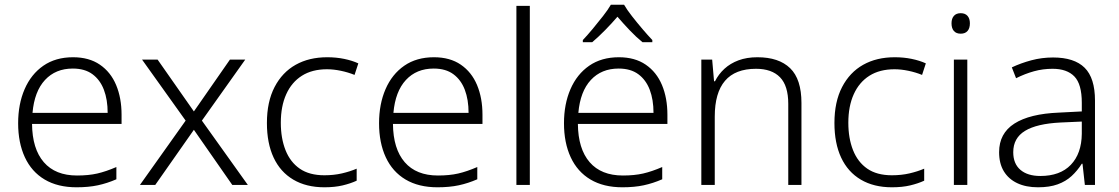

<svg xmlns="http://www.w3.org/2000/svg" viewBox="-20 -785 4750 815"><path d="M290 -542Q358 -542 404 -510.5Q450 -479 473 -424Q496 -369 496 -298V-259H116Q117 -153 166 -96.5Q215 -40 307 -40Q356 -40 393 -48.5Q430 -57 474 -76V-24Q435 -7 395.5 1.5Q356 10 305 10Q225 10 169.5 -23Q114 -56 85.5 -117.5Q57 -179 57 -262Q57 -343 84.5 -406.5Q112 -470 164 -506Q216 -542 290 -542ZM289 -494Q216 -494 171 -445.5Q126 -397 118 -306H437Q437 -362 421 -404Q405 -446 372.5 -470Q340 -494 289 -494Z M768 -273 583 -532H649L803 -312L956 -532H1021L837 -273L1032 0H966L803 -234L639 0H574Z M1357 10Q1280 10 1225 -22.5Q1170 -55 1141.5 -116Q1113 -177 1113 -263Q1113 -353 1145.5 -415.5Q1178 -478 1235 -510Q1292 -542 1369 -542Q1407 -542 1441 -535Q1475 -528 1501 -516L1485 -467Q1458 -478 1427 -484.5Q1396 -491 1368 -491Q1305 -491 1261.5 -463.5Q1218 -436 1195 -385Q1172 -334 1172 -264Q1172 -198 1192 -147.5Q1212 -97 1252.5 -69Q1293 -41 1357 -41Q1397 -41 1431.5 -49Q1466 -57 1494 -69V-18Q1468 -6 1434.5 2Q1401 10 1357 10Z M1822 -542Q1890 -542 1936 -510.5Q1982 -479 2005 -424Q2028 -369 2028 -298V-259H1648Q1649 -153 1698 -96.5Q1747 -40 1839 -40Q1888 -40 1925 -48.5Q1962 -57 2006 -76V-24Q1967 -7 1927.5 1.5Q1888 10 1837 10Q1757 10 1701.5 -23Q1646 -56 1617.5 -117.5Q1589 -179 1589 -262Q1589 -343 1616.5 -406.5Q1644 -470 1696 -506Q1748 -542 1822 -542ZM1821 -494Q1748 -494 1703 -445.5Q1658 -397 1650 -306H1969Q1969 -362 1953 -404Q1937 -446 1904.5 -470Q1872 -494 1821 -494Z M2229 0H2172V-760H2229Z M2607 -542Q2675 -542 2721 -510.5Q2767 -479 2790 -424Q2813 -369 2813 -298V-259H2433Q2434 -153 2483 -96.5Q2532 -40 2624 -40Q2673 -40 2710 -48.5Q2747 -57 2791 -76V-24Q2752 -7 2712.5 1.5Q2673 10 2622 10Q2542 10 2486.5 -23Q2431 -56 2402.5 -117.5Q2374 -179 2374 -262Q2374 -343 2401.5 -406.5Q2429 -470 2481 -506Q2533 -542 2607 -542ZM2606 -494Q2533 -494 2488 -445.5Q2443 -397 2435 -306H2754Q2754 -362 2738 -404Q2722 -446 2689.5 -470Q2657 -494 2606 -494ZM2629 -765Q2641 -744 2662.5 -716.5Q2684 -689 2707 -662Q2730 -635 2749 -615V-606H2707Q2680 -628 2652.5 -657Q2625 -686 2601 -714Q2577 -686 2549 -657.5Q2521 -629 2494 -606H2454V-615Q2473 -635 2495.5 -662Q2518 -689 2539.5 -716.5Q2561 -744 2573 -765Z M3195 -542Q3286 -542 3334 -495.5Q3382 -449 3382 -348V0H3326V-344Q3326 -421 3291 -457Q3256 -493 3189 -493Q3101 -493 3057.5 -442Q3014 -391 3014 -290V0H2957V-532H3003L3011 -440H3015Q3030 -470 3055 -493Q3080 -516 3115 -529Q3150 -542 3195 -542Z M3766 10Q3689 10 3634 -22.5Q3579 -55 3550.5 -116Q3522 -177 3522 -263Q3522 -353 3554.5 -415.5Q3587 -478 3644 -510Q3701 -542 3778 -542Q3816 -542 3850 -535Q3884 -528 3910 -516L3894 -467Q3867 -478 3836 -484.5Q3805 -491 3777 -491Q3714 -491 3670.5 -463.5Q3627 -436 3604 -385Q3581 -334 3581 -264Q3581 -198 3601 -147.5Q3621 -97 3661.5 -69Q3702 -41 3766 -41Q3806 -41 3840.5 -49Q3875 -57 3903 -69V-18Q3877 -6 3843.5 2Q3810 10 3766 10Z M4086 -532V0H4029V-532ZM4058 -729Q4077 -729 4087 -717.5Q4097 -706 4097 -686Q4097 -665 4087 -653.5Q4077 -642 4058 -642Q4039 -642 4029 -653.5Q4019 -665 4019 -686Q4019 -706 4029 -717.5Q4039 -729 4058 -729Z M4450 -541Q4540 -541 4584 -497.5Q4628 -454 4628 -358V0H4585L4575 -90H4572Q4553 -60 4528.5 -37.5Q4504 -15 4469.5 -2.5Q4435 10 4386 10Q4335 10 4298 -7.5Q4261 -25 4241 -58Q4221 -91 4221 -139Q4221 -219 4286 -260.5Q4351 -302 4475 -307L4572 -312V-349Q4572 -428 4540.5 -460.5Q4509 -493 4448 -493Q4407 -493 4369 -482.5Q4331 -472 4293 -453L4275 -499Q4313 -517 4357.5 -529Q4402 -541 4450 -541ZM4482 -265Q4381 -260 4331 -229.5Q4281 -199 4281 -139Q4281 -90 4311.5 -64Q4342 -38 4396 -38Q4480 -38 4525.5 -85.5Q4571 -133 4572 -217V-269Z"/></svg>

Font: Noto Sans Georgian Light
Style: Regular
Weight: 300
Version: Version 2.002